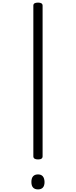

<svg xmlns="http://www.w3.org/2000/svg" viewBox="-20 -1440 582 1474"><path d="M272 -216Q236 -216 236 -240V-1397Q236 -1409 245 -1414.5Q254 -1420 272 -1420Q307 -1420 307 -1397V-240Q307 -228 298.5 -222Q290 -216 272 -216ZM272 14Q247 14 234 0Q221 -14 221 -43Q221 -72 234 -86.5Q247 -101 272 -101Q296 -101 308.5 -86.5Q321 -72 322 -43Q322 -14 309 0Q296 14 272 14Z"/></svg>

Font: Playwrite BE WAL Light
Style: Regular
Weight: 300
Version: Version 1.002